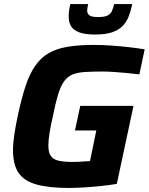

<svg xmlns="http://www.w3.org/2000/svg" viewBox="-20 -917 732 945"><path d="M318 8Q220 8 159.5 -9Q99 -26 71.5 -66Q44 -106 44 -178Q44 -212 50.5 -255Q57 -298 68 -350Q86 -433 105.5 -492.5Q125 -552 152.5 -592Q180 -632 218 -654.5Q256 -677 311 -686.5Q366 -696 442 -696Q480 -696 524.5 -693Q569 -690 613 -685Q657 -680 692 -674L666 -551Q635 -555 601 -558Q567 -561 537.5 -563Q508 -565 488 -565Q433 -565 396 -562.5Q359 -560 335 -549.5Q311 -539 294.5 -515.5Q278 -492 265.5 -450.5Q253 -409 240 -344Q229 -296 223.5 -260.5Q218 -225 218 -200Q218 -167 230 -149.5Q242 -132 268.5 -126Q295 -120 338 -120Q349 -120 364.5 -120.5Q380 -121 395.5 -122.5Q411 -124 423 -124L454 -275H349L375 -396H637L555 -12Q520 -6 477.5 -1.5Q435 3 393.5 5.5Q352 8 318 8ZM448 -747Q398 -747 369.5 -758Q341 -769 329.5 -788.5Q318 -808 318 -835Q318 -849 320 -864.5Q322 -880 326 -897H414Q412 -888 410.5 -879.5Q409 -871 409 -865Q409 -850 420 -841.5Q431 -833 463 -833Q495 -833 510 -841Q525 -849 531 -863Q537 -877 542 -897H631Q624 -864 613.5 -836.5Q603 -809 583.5 -789Q564 -769 531.5 -758Q499 -747 448 -747Z"/></svg>

Font: Saira Thin
Style: Bold Italic
Weight: 700
Italic angle: -12°
Version: Version 1.101